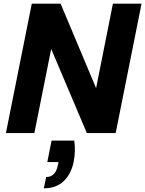

<svg xmlns="http://www.w3.org/2000/svg" viewBox="-20 -720 786 1039"><path d="M382 41Q386 72 385 100Q384 128 379 154Q366 220 325.5 259.5Q285 299 217 299L230 238Q255 238 271 222Q287 206 293 174L297 157H236L259 41ZM746 -700 606 0H450L257 -455L166 0H12L152 -700H308L500 -243L591 -700Z"/></svg>

Font: Albert Sans ExtraBold
Style: Italic
Weight: 800
Italic angle: -11.25°
Designer: Andreas Rasmussen
Foundry: a.Foundry
Version: Version 1.025